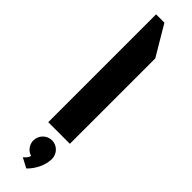

<svg xmlns="http://www.w3.org/2000/svg" viewBox="-367 -801 1037 1037"><g transform="rotate(45 151.5 -282.0)"><path d="M233.9 0H68.8V-823.7H132.3L233.9 -652.3ZM223.6 126Q223.6 144 219 162.8Q214.4 181.6 205.8 199.2Q197.3 216.8 186 232.7Q174.8 248.5 161.6 260.7L105.5 231Q113.8 224.6 122.1 214.6Q130.4 204.6 131.8 194.3Q109.4 187.5 95.5 168.5Q81.5 149.4 81.5 126Q81.5 111.3 87.2 98.4Q92.8 85.4 102.5 75.7Q112.3 65.9 125.2 60.3Q138.2 54.7 152.8 54.7Q167.5 54.7 180.4 60.3Q193.4 65.9 202.9 75.7Q212.4 85.4 218 98.4Q223.6 111.3 223.6 126Z"/></g></svg>

Font: Aclonica
Style: Regular
Weight: 400
Version: Version 1.001